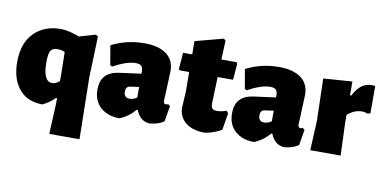

<svg xmlns="http://www.w3.org/2000/svg" viewBox="-74 -814 2420 1214"><g transform="rotate(10 1136.0 -207.5)"><path d="M370 -454 473 -484 489 -475 480 -210 487 185H293L302 -13V-46H295Q259 -10 217 9Q121 9 67.5 -55Q14 -119 14 -228Q14 -350 79.5 -415.5Q145 -481 249 -481Q300 -481 370 -454ZM253 -352Q220 -352 208 -332.5Q196 -313 196 -259Q196 -135 254 -135Q279 -135 301 -155L302 -188L299 -342Q276 -352 253 -352Z M787 -484Q879 -484 929 -446.5Q979 -409 979 -339Q979 -322 975 -241Q971 -160 971 -148Q971 -127 985 -127Q991 -127 1002 -130L1014 -120L997 -20Q960 6 904 10Q843 5 818 -61H811Q767 -10 711 11Q635 10 589.5 -31.5Q544 -73 544 -145Q544 -256 659 -272L801 -291V-303Q801 -329 790.5 -340Q780 -351 754 -351Q698 -351 609 -303L597 -311L576 -434Q673 -484 787 -484ZM801 -206 744 -198Q717 -194 717 -162Q717 -122 754 -122Q778 -122 801 -138Z M1260 7Q1181 7 1136 -29Q1091 -65 1091 -125L1097 -229L1096 -354H1034L1029 -364L1037 -467H1096L1095 -552L1276 -600L1288 -589L1283 -467H1381L1386 -457L1378 -354H1279L1273 -185Q1273 -161 1281.5 -151.5Q1290 -142 1312 -142Q1338 -142 1372 -154L1384 -139L1366 -31Q1319 -3 1260 7Z M1651 -484Q1743 -484 1793 -446.5Q1843 -409 1843 -339Q1843 -322 1839 -241Q1835 -160 1835 -148Q1835 -127 1849 -127Q1855 -127 1866 -130L1878 -120L1861 -20Q1824 6 1768 10Q1707 5 1682 -61H1675Q1631 -10 1575 11Q1499 10 1453.5 -31.5Q1408 -73 1408 -145Q1408 -256 1523 -272L1665 -291V-303Q1665 -329 1654.5 -340Q1644 -351 1618 -351Q1562 -351 1473 -303L1461 -311L1440 -434Q1537 -484 1651 -484ZM1665 -206 1608 -198Q1581 -194 1581 -162Q1581 -122 1618 -122Q1642 -122 1665 -138Z M2123 -474V-386H2132Q2175 -473 2247 -473Q2260 -473 2270 -471V-296L2251 -290Q2238 -298 2215 -298Q2167 -298 2123 -260V-210L2131 0H1936L1945 -190L1938 -461Z"/></g></svg>

Font: Alegreya Sans Black
Style: Regular
Weight: 900
Designer: Juan Pablo del Peral
Foundry: Huerta Tipografica
Version: Version 2.007